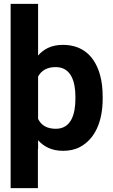

<svg xmlns="http://www.w3.org/2000/svg" viewBox="-20 -770 585 993"><path d="M35 203H176V0H177V-45C206 -12 247 10 306 10C339 10 368 4 394 -10C471 -51 511 -141 511 -259V-270C511 -310 507 -347 498 -380C474 -469 416 -538 305 -538C246 -538 206 -516 177 -483V-750H35ZM177 -155V-374C193 -404 222 -423 268 -423C347 -423 370 -349 370 -270V-259C370 -180 348 -104 269 -104C221 -104 193 -123 177 -155Z"/></svg>

Font: Asimov Pro
Style: Bd
Weight: 700
Designer: Google
Version: Version 2.000980; 2014